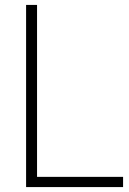

<svg xmlns="http://www.w3.org/2000/svg" viewBox="-20 -760 524 780"><path d="M86 0V-740H130.5V-41.5H480V0Z"/></svg>

Font: Encode Sans SmCnd XLt
Style: Regular
Weight: 200
Width: 4
Designer: Multiple Designers
Foundry: Impallari Type
Version: Version 3.002; ttfautohint (v1.8.3) -l 8 -r 50 -G 200 -x 14 